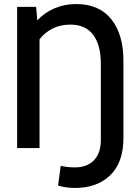

<svg xmlns="http://www.w3.org/2000/svg" viewBox="-20 -734 692 952"><path d="M352 198Q307 198 268 186L281 88Q312 96 352 96Q411 96 445.5 61Q480 26 480 -41V-417Q480 -512 441.5 -562Q403 -612 329 -612Q279 -612 240.5 -592.5Q202 -573 176 -539V0H65V-700H159L165 -633Q201 -672 251 -693Q301 -714 357 -714Q472 -714 532 -638.5Q592 -563 592 -433V-50Q592 72 526.5 135Q461 198 352 198Z"/></svg>

Font: Cabin Condensed SemiBold
Style: Regular
Weight: 600
Width: 3
Designer: Pablo Impallari
Foundry: Pablo Impallari. http://www.impallari.com Igino Marini. http://www.ikern.com
Version: Version 2.200